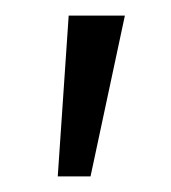

<svg xmlns="http://www.w3.org/2000/svg" viewBox="-20 -651 219 246"><path d="M54 -425 68 -631H140L96 -425Z"/></svg>

Font: Alumni Sans Thin Medium
Style: Italic
Weight: 500
Italic angle: -8°
Version: Version 1.016